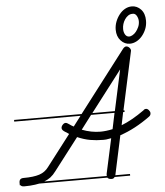

<svg xmlns="http://www.w3.org/2000/svg" viewBox="-51 -761 686 799"><g transform="rotate(-5 291.5 -361.0)"><path d="M461 -280H455L444 -226Q488 -243 540 -280Q544 -285 551 -285Q557 -285 562.5 -278.5Q568 -272 568 -266Q568 -257 561 -252Q498 -206 435 -185L400 -22L399 -21H461V-14H396Q392 -7 384 -7Q370 -7 366 -14H81Q73 -12 64 -11Q44 -8 18 -8Q7 -8 3 -14H0V-21V-25Q0 -43 18 -43Q60 -43 84.5 -51Q109 -59 124 -80L223 -209L213 -216Q207 -219 202 -223Q194 -229 194 -236Q194 -243 200 -249.5Q206 -256 212 -256Q218 -256 226.5 -249.5Q235 -243 245 -238L277 -280H0V-287H282L478 -543Q485 -551 491 -551Q498 -551 504 -545Q510 -539 510 -532L457 -287H461ZM364 -23V-29L396 -176Q381 -173 374.5 -172.5Q368 -172 363 -172Q334 -172 308.5 -176.5Q283 -181 255 -193L152 -59Q142 -45 129 -35Q118 -27 103 -21H364ZM529 -715Q551 -715 567 -698Q583 -681 583 -651Q583 -632 576.5 -616Q570 -600 559.5 -587.5Q549 -575 535.5 -568Q522 -561 508 -561Q486 -561 470 -578.5Q454 -596 454 -624Q454 -641 460 -657Q466 -673 476.5 -686.5Q487 -700 500.5 -707.5Q514 -715 529 -715ZM277 -222Q316 -207 354 -207Q365 -207 378 -208.5Q391 -210 405 -213L419 -280H321ZM458 -458 327 -287H421ZM529 -684Q519 -684 511 -678.5Q503 -673 497 -664Q491 -655 488 -645Q485 -635 485 -624Q485 -611 491 -601Q497 -591 508 -591Q514 -591 522 -595.5Q530 -600 536.5 -608Q543 -616 548 -627Q553 -638 553 -651Q553 -662 547.5 -672.5Q542 -683 533 -684Z"/></g></svg>

Font: Gruenewald VA 3. Klasse
Style: Regular
Weight: 400
Designer: Peter Wiegel
Foundry: Peter Wiegel, nach dem Schriftentwurf von Dr. H. Gr¸newald
Version: Version 0.007